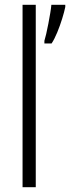

<svg xmlns="http://www.w3.org/2000/svg" viewBox="-20 -831 292 800"><path d="M129 -51H74V-811H129ZM252 -802Q248 -782 239 -753Q230 -724 218.5 -696Q207 -668 195 -650H165V-661Q168 -670 172.5 -689.5Q177 -709 181.5 -732.5Q186 -756 189.5 -777Q193 -798 194 -811H252Z"/></svg>

Font: Noto Sans Tamil UI Condensed Light
Style: Regular
Weight: 300
Width: 3
Designer: Jelle Bosma - Monotype Design Team
Foundry: Monotype Imaging Inc.
Version: Version 2.004; ttfautohint (v1.8.4.7-5d5b)